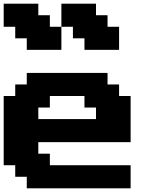

<svg xmlns="http://www.w3.org/2000/svg" viewBox="-20 -1020 852 1040"><path d="M125 0H687.5V-125H250V-187.5H187.5V-250H687.5V-500H625V-562.5H562.5V-625H125V-562.5H62.5V-500H0V-125H62.5V-62.5H125ZM500 -375H187.5V-437.5H250V-500H437.5V-437.5H500ZM437.5 -750H625V-875H562.5V-937.5H500V-1000H312.5V-875H250V-937.5H187.5V-1000H0V-875H62.5V-812.5H125V-750H312.5V-875H375V-812.5H437.5Z"/></svg>

Font: Faithful 32x
Style: Semibold
Weight: 400
Foundry: Faithful Resource Pack
Version: Version 1.0; January 27, 2023